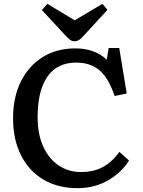

<svg xmlns="http://www.w3.org/2000/svg" viewBox="-20 -966 743 1000"><path d="M384 14Q282 14 206.5 -30.5Q131 -75 89.5 -157Q48 -239 48 -350Q48 -459 88.5 -541Q129 -623 202 -668.5Q275 -714 372 -714Q474 -714 536 -655L546 -716H601L640 -479L577 -466Q546 -559 498.5 -599.5Q451 -640 377 -640Q278 -640 227 -567Q176 -494 176 -356Q176 -266 205.5 -202Q235 -138 286 -104Q337 -70 403 -70Q468 -70 516.5 -96.5Q565 -123 602 -175L652 -130Q613 -67 542.5 -26.5Q472 14 384 14ZM368 -751Q356 -751 346 -758Q336 -765 320 -782L198 -914L227 -946L369 -860L513 -946L540 -915L414 -778Q403 -765 392 -758Q381 -751 368 -751Z"/></svg>

Font: Literata 12pt Medium
Style: Regular
Weight: 500
Designer: Latin by Veronika Burian and Jose Scaglione. Greek by Irene Vlachou. Cyrillic by Vera Evstafieva.
Foundry: TypeTogether
Version: Version 3.002